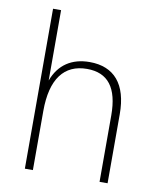

<svg xmlns="http://www.w3.org/2000/svg" viewBox="-80 -760 683 824"><g transform="rotate(10 262.0 -348.5)"><path d="M84.5 0H119.5V-257.5C119.5 -397.5 173.5 -468 273.5 -468C365 -468 410 -409.5 410 -289.5V0H445V-301C445 -431.5 386.5 -499 279.5 -499C202 -499 146 -462.5 119.5 -390.5V-697H84.5Z"/></g></svg>

Font: HK Grotesk ExtraLight
Style: Regular
Weight: 200
Designer: Alfredo Marco Pradil
Foundry: Hanken Design Co.
Version: Version 3.001;FEAKit 1.0